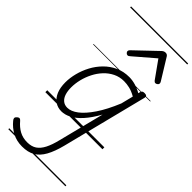

<svg xmlns="http://www.w3.org/2000/svg" viewBox="-426 -956 1422 1422"><g transform="rotate(45 285.0 -245.5)"><path d="M162 407Q105 407 59.5 383Q14 359 -19 318Q-28 308 -28 298.5Q-28 289 -16 279Q-5 270 2.5 271.5Q10 273 18 282Q49 319 85 338.5Q121 358 167 358Q212 358 241 338.5Q270 319 290.5 279Q311 239 326 177L417 -182Q378 -112 338 -67.5Q298 -23 259 -3Q220 17 184 17Q144 17 114.5 -4Q85 -25 69 -63.5Q53 -102 53 -156Q53 -203 66 -253.5Q79 -304 104 -351Q129 -398 166.5 -436Q204 -474 252.5 -496.5Q301 -519 361 -519Q393 -519 427.5 -509Q462 -499 492 -481L496 -496Q499 -507 505.5 -511Q512 -515 525 -515Q542 -515 547 -508Q552 -501 549 -490L380 180Q360 259 332 309.5Q304 360 263.5 383.5Q223 407 162 407ZM196 -33Q235 -33 278.5 -66Q322 -99 368 -167Q414 -235 457 -339L481 -435Q444 -456 413.5 -463Q383 -470 355 -470Q309 -470 270.5 -451Q232 -432 202 -400Q172 -368 151.5 -327.5Q131 -287 120.5 -244Q110 -201 110 -160Q110 -123 119 -94.5Q128 -66 147.5 -49.5Q167 -33 196 -33ZM238 -623Q229 -623 222 -630.5Q215 -638 215 -645Q215 -650 217 -654Q219 -658 223 -662L394 -825Q402 -832 409 -834.5Q416 -837 424 -837Q431 -837 437 -834Q443 -831 448 -824L549 -660Q552 -655 553 -651.5Q554 -648 554 -644Q554 -636 545.5 -629.5Q537 -623 529 -623Q524 -623 519.5 -626Q515 -629 512 -633L415 -769L258 -634Q252 -629 247.5 -626Q243 -623 238 -623ZM0 378H598V388H0ZM0 -20H598V0H0ZM0 -505H598V-500H0ZM0 -898H598V-888H0Z"/></g></svg>

Font: Playwrite DE SAS Guides
Style: Regular
Weight: 400
Designer: Veronika Burian, José Scaglione
Foundry: TypeTogether
Version: Version 1.003